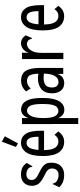

<svg xmlns="http://www.w3.org/2000/svg" viewBox="604 -1329 892 2140"><g transform="rotate(-90 1050.0 -259.0)"><path d="M171 10Q124 10 90.5 -4.5Q57 -19 33 -44L64 -109L68 -118L74 -115Q77 -108 79.5 -99.5Q82 -91 93 -79Q108 -66 127 -59Q146 -52 171 -52Q203 -52 222.5 -71.5Q242 -91 242 -125Q242 -151 226.5 -169.5Q211 -188 170 -207Q115 -232 82 -263.5Q49 -295 49 -350Q49 -402 81 -436.5Q113 -471 175 -471Q222 -471 253 -455Q284 -439 304 -406L271 -352L266 -343L260 -347Q258 -356 256.5 -364.5Q255 -373 245 -386Q231 -399 214 -405Q197 -411 179 -411Q148 -411 131 -395Q114 -379 114 -354Q114 -326 131 -308.5Q148 -291 198 -267Q237 -248 260.5 -231Q284 -214 295.5 -191Q307 -168 307 -133Q307 -65 270.5 -27.5Q234 10 171 10Z M540 10Q465 10 423 -47Q381 -104 381 -227Q381 -354 421.5 -412.5Q462 -471 530 -471Q591 -471 627 -420.5Q663 -370 663 -248Q663 -229 662 -214H447Q449 -124 474.5 -89Q500 -54 542 -54Q567 -54 585.5 -65.5Q604 -77 618 -98L655 -55Q634 -24 605 -7Q576 10 540 10ZM449 -276H596Q596 -344 579.5 -376.5Q563 -409 527 -409Q495 -409 475 -379.5Q455 -350 449 -276ZM522 -505 482 -527 541 -685 601 -651Z M738 167 737 -460H804V-387Q816 -426 841 -448Q866 -470 898 -470Q934 -470 963.5 -449.5Q993 -429 1010.5 -377.5Q1028 -326 1028 -232Q1028 -142 1010.5 -88.5Q993 -35 963.5 -11.5Q934 12 896 12Q833 12 804 -56V167ZM883 -54Q904 -54 922 -67Q940 -80 950.5 -118Q961 -156 961 -230Q961 -328 942.5 -365.5Q924 -403 887 -404Q852 -405 828 -360.5Q804 -316 804 -215Q805 -127 826.5 -90.5Q848 -54 883 -54Z M1194 11Q1139 11 1109.5 -27Q1080 -65 1080 -121Q1080 -206 1126.5 -244Q1173 -282 1247 -282Q1269 -282 1299 -277Q1296 -352 1277 -378Q1258 -404 1216 -404Q1170 -404 1134 -363L1101 -414Q1150 -470 1221 -470Q1267 -470 1298.5 -451Q1330 -432 1346.5 -383.5Q1363 -335 1363 -246V0H1296V-63Q1278 -18 1250 -3.5Q1222 11 1194 11ZM1145 -126Q1145 -89 1162 -71Q1179 -53 1204 -53Q1295 -53 1300 -216Q1273 -219 1250 -219Q1200 -219 1172.5 -197.5Q1145 -176 1145 -126Z M1462 -460H1532V-385Q1546 -428 1575.5 -449.5Q1605 -471 1637 -471Q1692 -471 1726 -419L1699 -356L1696 -347L1689 -350Q1685 -357 1683 -366.5Q1681 -376 1670 -389Q1650 -405 1630 -405Q1607 -405 1584.5 -388.5Q1562 -372 1546.5 -336.5Q1531 -301 1531 -243V1H1462Z M1940 10Q1865 10 1823 -47Q1781 -104 1781 -227Q1781 -354 1821.5 -412.5Q1862 -471 1930 -471Q1991 -471 2027 -420.5Q2063 -370 2063 -248Q2063 -229 2062 -214H1847Q1849 -124 1874.5 -89Q1900 -54 1942 -54Q1967 -54 1985.5 -65.5Q2004 -77 2018 -98L2055 -55Q2034 -24 2005 -7Q1976 10 1940 10ZM1849 -276H1996Q1996 -344 1979.5 -376.5Q1963 -409 1927 -409Q1895 -409 1875 -379.5Q1855 -350 1849 -276Z"/></g></svg>

Font: Inconsolata ExtraCondensed Medium
Style: Regular
Weight: 500
Width: 2
Monospace: yes
Designer: Raph Levien, Cyreal, Brenton Simpson
Foundry: Raph Levien, Cyreal, Google
Version: Version 3.001; ttfautohint (v1.8.2.53-6de2)